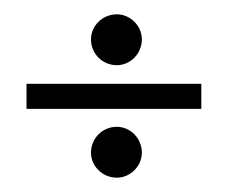

<svg xmlns="http://www.w3.org/2000/svg" viewBox="-20 -458 319 268"><path d="M261 -341H17V-306H261ZM178 -245C178 -265 162 -281 143 -281C123 -281 107 -265 107 -245C107 -226 123 -210 143 -210C162 -210 178 -226 178 -245ZM178 -403C178 -422 162 -438 143 -438C123 -438 107 -422 107 -403C107 -383 123 -367 143 -367C162 -367 178 -383 178 -403Z"/></svg>

Font: Bigelow Rules
Style: Regular
Weight: 400
Designer: Astigmatic (AOETI)
Foundry: Astigmatic (AOETI)
Version: Version 1.000